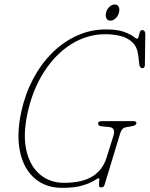

<svg xmlns="http://www.w3.org/2000/svg" viewBox="-20 -848 684 878"><path d="M465 -713.5Q515.5 -713.5 545 -703Q574.5 -692.5 588.5 -681.8Q602.5 -671 607 -671Q612 -671 614 -681Q616 -691 619.2 -700.8Q622.5 -710.5 630.5 -710.5Q644.5 -710.5 644.5 -690L642.5 -551.5Q642.5 -536 630 -536Q625.5 -536 621.8 -541Q618 -546 617.5 -549L612.5 -593Q608 -633.5 585.2 -654.8Q562.5 -676 529.8 -683.8Q497 -691.5 462.5 -691.5Q378 -691.5 305.5 -645.8Q233 -600 181 -518.8Q129 -437.5 106 -331.5Q84 -229.5 101 -158.2Q118 -87 163.5 -49.5Q209 -12 272 -12Q356 -12 403 -41.5Q450 -71 467.5 -127.5L498.5 -226.5Q510.5 -264 479 -267L443.5 -270.5Q428.5 -272 428.5 -284.5Q429 -294 446 -294H591Q605.5 -294 603.5 -283Q602 -274 581 -270.5L558 -266.5Q546 -264.5 539.8 -257.5Q533.5 -250.5 530 -239.5L458.5 -4Q456.5 4 451.5 6.5Q446.5 9 441.5 9Q433 9 432.8 -1.5Q432.5 -12 434 -22.5Q435.5 -33 432 -33Q427.5 -33 410.2 -22Q393 -11 357.8 0Q322.5 11 264 11Q189.5 11 139.5 -31.5Q89.5 -74 72 -152Q54.5 -230 77 -335.5Q94.5 -416.5 130.5 -485.2Q166.5 -554 217.8 -605.2Q269 -656.5 331.8 -685Q394.5 -713.5 465 -713.5ZM484.5 -753.5Q471.5 -753.5 466.5 -764.8Q461.5 -776 465 -790.5Q469 -806 480.2 -816.8Q491.5 -827.5 504.5 -827.5Q517.5 -827.5 522.8 -816.8Q528 -806 524 -790.5Q520.5 -775.5 509 -764.5Q497.5 -753.5 484.5 -753.5Z"/></svg>

Font: Fraunces 144pt S100 Thin
Style: Italic
Weight: 100
Italic angle: -16°
Version: Version 1.000; ttfautohint (v1.8.3)